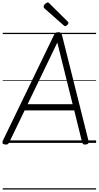

<svg xmlns="http://www.w3.org/2000/svg" viewBox="-22 -1149 793 1544"><path d="M20 13Q4 12 -0.5 4Q-5 -4 1 -18L412 -867Q417 -880 424.5 -885Q432 -890 447 -890Q461 -890 467.5 -884.5Q474 -879 477 -865L690 -15Q693 -3 687.5 4.5Q682 12 667 13Q653 15 647 10Q641 5 637 -10L575 -261H176L55 -10Q48 5 41 10Q34 15 20 13ZM200 -311H562L439 -807ZM503 -939Q499 -939 496 -941Q493 -943 489 -946L336 -1081Q331 -1086 330 -1089Q329 -1092 329 -1096Q329 -1103 334.5 -1110.5Q340 -1118 348 -1123.5Q356 -1129 362 -1129Q367 -1129 370 -1126.5Q373 -1124 377 -1120L522 -976Q527 -972 527.5 -969Q528 -966 528 -964Q528 -957 519 -948Q510 -939 503 -939ZM0 365H751V375H0ZM0 -20H751V0H0ZM0 -505H751V-500H0ZM0 -885H751V-875H0Z"/></svg>

Font: Playwrite GB J Guides
Style: Italic
Weight: 400
Italic angle: -7.01216°
Designer: Veronika Burian, José Scaglione
Foundry: TypeTogether
Version: Version 1.003